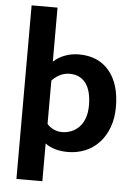

<svg xmlns="http://www.w3.org/2000/svg" viewBox="-59 -759 690 974"><g transform="rotate(5 286.0 -272.0)"><path d="M533 -237Q533 -180 516 -134Q499 -88 469 -55.5Q439 -23 398 -6Q357 11 309 11Q239 11 194 -22V170H62V-714H194V-439Q219 -462 252.5 -474.5Q286 -487 324 -487Q422 -487 477.5 -421Q533 -355 533 -237ZM396 -234Q396 -308 367 -346.5Q338 -385 285 -385Q257 -385 233 -372Q209 -359 195 -342V-122Q208 -106 228.5 -96.5Q249 -87 272 -87Q296 -87 318.5 -96Q341 -105 358.5 -123Q376 -141 386 -168.5Q396 -196 396 -234Z"/></g></svg>

Font: Mukta
Style: Bold
Weight: 700
Designer: Girish Dalvi and Yashodeep Gholap
Foundry: Ek Type
Version: Version 2.538;PS 1.002;hotconv 16.6.51;makeotf.lib2.5.65220;